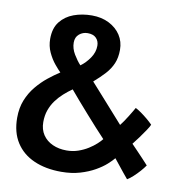

<svg xmlns="http://www.w3.org/2000/svg" viewBox="-84 -790 865 914"><g transform="rotate(10 349.0 -333.0)"><path d="M271.5 47Q196 47 139.5 22Q83 -3 52 -51.5Q21 -100 21 -170.5Q21 -218 36.2 -256Q51.5 -294 76.5 -324.2Q101.5 -354.5 130.2 -377.5Q159 -400.5 186 -418Q175 -428.5 156.8 -450.5Q138.5 -472.5 124.5 -502.5Q110.5 -532.5 110.5 -567.5Q110.5 -619 135.2 -650.5Q160 -682 200.2 -696.8Q240.5 -711.5 287.5 -711.5Q334.5 -711.5 370.5 -693.2Q406.5 -675 426.8 -644Q447 -613 447 -573Q447 -535.5 435 -507.2Q423 -479 400.8 -454.5Q378.5 -430 347.5 -403Q361 -388 380.5 -366.2Q400 -344.5 422.2 -319.5Q444.5 -294.5 467 -269.2Q489.5 -244 509.5 -221.5Q515.5 -228.5 524.5 -241.8Q533.5 -255 542.8 -269.8Q552 -284.5 559.2 -296.8Q566.5 -309 569 -314Q580.5 -308.5 596.8 -297Q613 -285.5 628.5 -272.5Q644 -259.5 655 -248Q651 -238 638.2 -219Q625.5 -200 610.5 -179.5Q595.5 -159 583 -143.5Q596.5 -130 611.2 -114.2Q626 -98.5 641 -82.8Q656 -67 668 -53.5Q658.5 -39.5 644.5 -23.8Q630.5 -8 615.2 6Q600 20 587 27.5Q577 16 563.8 -0.5Q550.5 -17 537.2 -33.8Q524 -50.5 515 -61.5Q505 -49 484.5 -30.5Q464 -12 433.2 5.5Q402.5 23 362 35Q321.5 47 271.5 47ZM279 -57.5Q309 -57.5 335 -66.5Q361 -75.5 382.5 -89Q404 -102.5 419.5 -116.8Q435 -131 442.5 -141Q423 -161.5 398.2 -188.8Q373.5 -216 347.5 -245.5Q321.5 -275 298 -302Q274.5 -329 258 -349Q237 -334.5 217 -316.5Q197 -298.5 181.2 -277Q165.5 -255.5 156.2 -229.5Q147 -203.5 147 -172Q147 -136 164.2 -110.2Q181.5 -84.5 211.5 -71Q241.5 -57.5 279 -57.5ZM274 -468Q298.5 -485.5 318 -513.8Q337.5 -542 337.5 -573.5Q337.5 -596 323.5 -610.5Q309.5 -625 282 -625Q259 -625 241.5 -610.5Q224 -596 224 -569.5Q224 -541 240.5 -513.5Q257 -486 274 -468Z"/></g></svg>

Font: Grandstander Thin SemiBold
Style: Regular
Weight: 600
Version: Version 1.200